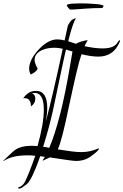

<svg xmlns="http://www.w3.org/2000/svg" viewBox="-60 -942 724 1126"><path d="M59 163Q50 165 46 162Q42 158 49 157Q74 149 88 121Q99 98 114 60.5Q129 23 147 -29H146Q145 -28 144 -28Q143 -28 143 -29Q133 -30 122 -30.5Q111 -31 101 -31Q10 -31 -38 2L-40 0Q-10 -29 7.5 -45Q25 -61 32 -65Q66 -87 123 -87Q132 -87 141 -86.5Q150 -86 160 -85Q178 -149 187.5 -202.5Q197 -256 197 -299Q197 -399 140 -397Q137 -397 128 -394Q147 -388 147 -363Q147 -335 121 -318Q122 -338 113.5 -352Q105 -366 87 -366Q85 -366 82 -366Q79 -366 76 -365Q89 -385 107.5 -397Q126 -409 151 -409Q217 -409 217 -309Q217 -293 215 -273Q213 -253 209 -230Q248 -376 308 -656Q283 -662 258 -662Q217 -662 184 -647Q143 -627 143 -591Q143 -584 145 -576Q147 -568 151 -559L160 -541Q160 -525 121 -505Q111 -518 111 -539Q111 -591 167 -652Q223 -711 276 -711Q294 -711 319 -705L338 -792Q349 -813 357 -821Q368 -832 386 -835Q367 -810 340 -700L386 -685Q397 -694 434 -703Q445 -706 455 -706Q450 -700 445.5 -691Q441 -682 436 -671Q465 -665 491.5 -661.5Q518 -658 542 -658Q610 -658 630 -694Q637 -706 642 -706Q644 -704 644 -703Q644 -700 641 -694Q605 -610 517 -610Q496 -610 471.5 -613.5Q447 -617 418 -624Q405 -587 387.5 -512.5Q370 -438 346 -326Q325 -224 308.5 -159Q292 -94 279 -66Q323 -59 357 -54.5Q391 -50 416 -50Q446 -50 471 -56Q496 -62 517 -72Q520 -72 520 -70Q520 -58 466 -20Q431 2 387 2Q364 2 232 -19L192 0L190 -2Q194 -7 197 -12.5Q200 -18 203 -22L176 -26Q128 111 98 137Q66 162 59 163ZM229 -75Q297 -235 352 -563L365 -640L327 -651Q319 -619 300.5 -531.5Q282 -444 252 -301Q242 -255 227.5 -200Q213 -145 193 -81Q212 -79 229 -75ZM352 -886Q348 -886 340 -896.5Q332 -907 331 -913L333 -914Q342 -919 361.5 -920.5Q381 -922 402 -922Q423 -922 433 -922Q444 -922 462.5 -921Q481 -920 500.5 -918.5Q520 -917 533.5 -914Q547 -911 547 -907Q547 -905 544.5 -900Q542 -895 536 -895Q511 -895 486 -894Q461 -893 436 -891Q416 -890 395.5 -888Q375 -886 352 -886Z"/></svg>

Font: Lavishly Yours
Style: Regular
Weight: 400
Designer: Robert E. Leuschke
Foundry: Robert E. Leuschke
Version: Version 1.010; ttfautohint (v1.8.3)